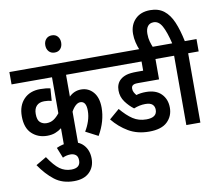

<svg xmlns="http://www.w3.org/2000/svg" viewBox="-113 -1034 1652 1440"><g transform="rotate(-10 712.5 -314.0)"><path d="M679 -528H415V-362Q454 -400 506 -400Q562 -400 598.5 -358Q635 -316 635 -239Q635 -189 620.5 -137.5Q606 -86 576 -34L482 -83Q503 -117 516 -156Q529 -195 529 -235Q529 -307 484 -307Q466 -307 448 -291Q430 -275 415 -247V0H308V-140Q285 -122 258.5 -112Q232 -102 197 -102Q128 -102 81 -146Q34 -190 34 -279Q34 -360 80 -408Q126 -456 205 -456Q250 -456 282 -448L275 -354Q250 -361 219 -361Q181 -361 160.5 -339.5Q140 -318 140 -278Q140 -231 160.5 -213.5Q181 -196 209 -196Q240 -196 263.5 -211.5Q287 -227 308 -254V-528H0V-622H679Z M252 0Q300 -22 350 -22Q419 -22 457 19Q495 60 495 125Q495 188 454 228Q413 268 337 268Q249 268 189 221.5Q129 175 79 101L159 54Q205 123 243.5 151Q282 179 331 179Q400 179 400 122Q400 91 383.5 78.5Q367 66 344 66Q328 66 313 69.5Q298 73 284 80Z M300 -773Q300 -801 316.5 -819.5Q333 -838 361 -838Q389 -838 405 -819.5Q421 -801 421 -773Q421 -744 405 -725.5Q389 -707 361 -707Q333 -707 316.5 -725.5Q300 -744 300 -773Z M962 -209Q918 -209 874 -191Q838 -218 810 -256.5Q782 -295 782 -343Q782 -395 815 -424Q833 -440 861 -449Q889 -458 943 -458H990V-528H667V-622H1184V-528H1096V-373H937Q918 -373 909 -370.5Q900 -368 894 -363Q885 -355 885 -339Q885 -323 892 -310.5Q899 -298 908 -287Q941 -297 982 -297Q1058 -297 1098.5 -256Q1139 -215 1139 -150Q1139 -86 1094.5 -43Q1050 0 956 0Q866 0 799 -39.5Q732 -79 682 -141L759 -207Q805 -152 849 -123Q893 -94 951 -94Q1032 -94 1032 -153Q1032 -179 1015.5 -194Q999 -209 962 -209Z M991 -615Q978 -646 970.5 -678Q963 -710 963 -742Q963 -810 1005 -853Q1047 -896 1120 -896Q1183 -896 1224.5 -863.5Q1266 -831 1292 -770Q1318 -709 1336 -622H1425V-528H1345V0H1238V-528H1171V-622H1240Q1219 -710 1194 -756Q1169 -802 1130 -802Q1100 -802 1084.5 -781.5Q1069 -761 1069 -724Q1069 -691 1076.5 -665Q1084 -639 1094 -615Z"/></g></svg>

Font: Noto Sans Condensed SemiBold
Style: Italic
Weight: 600
Width: 3
Italic angle: -12°
Designer: Monotype Design Team
Foundry: Monotype Imaging Inc.
Version: Version 2.013; ttfautohint (v1.8.4.7-5d5b)